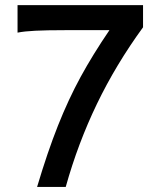

<svg xmlns="http://www.w3.org/2000/svg" viewBox="-20 -733 635 753"><path d="M409.2 -614.7H234.4Q161.6 -614.7 118.7 -612.5Q75.7 -610.4 48.8 -605V-712.9H541V-626Q434.6 -480 360.1 -325.4Q285.6 -170.9 237.8 0H125.5Q166.5 -137.7 207.5 -240.7Q248.5 -343.8 296.1 -431.2Q343.8 -518.6 409.2 -614.7Z"/></svg>

Font: Lesson One Medium
Style: Regular
Weight: 500
Designer: But Ko, Victor Gaultney, Annie Olsen, Julie Remington, Don Collingsworth, Eric Hays, Becca Hirsbrunner
Version: Version 1.100